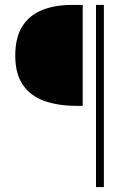

<svg xmlns="http://www.w3.org/2000/svg" viewBox="-20 -680 538 780"><path d="M290 -250Q216 -250 160 -270Q104 -290 73 -335Q42 -380 42 -454Q42 -528 71 -573.5Q100 -619 152 -639.5Q204 -660 272 -660H316V-250ZM370 80V-660H402V80Z"/></svg>

Font: Assistant ExtraLight ExtraLight
Style: Regular
Weight: 250
Version: Version 3.000